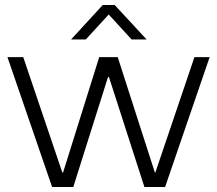

<svg xmlns="http://www.w3.org/2000/svg" viewBox="-20 -750 871 770"><path d="M189 0 9.8 -521H73.2L230 -58.1H232.9L377.9 -521H452.1L601.1 -58.1H603L759.8 -521H820.8L642.1 0H559.1L417 -440.9H413.1L273.9 0ZM265.1 -591.8 392.1 -730H439.9L567.9 -591.8H507.8L416 -691.9L324.2 -591.8Z"/></svg>

Font: Lumene Sans Expanded Light
Style: Regular
Weight: 300
Width: 7
Designer: Deni Anggara
Version: Version 1.003;Glyphs 3.1.2 (3151)